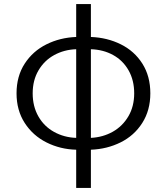

<svg xmlns="http://www.w3.org/2000/svg" viewBox="-20 -723 817 940"><path d="M353 10Q275 8 208 -25.5Q141 -59 101 -121Q61 -183 61 -266Q61 -350 101 -411.5Q141 -473 207.5 -506Q274 -539 353 -542V-703H425V-542Q505 -539 571.5 -506Q638 -473 677 -411.5Q716 -350 716 -266Q716 -183 676.5 -121Q637 -59 570.5 -26Q504 7 425 10V197H353ZM353 -48V-482Q294 -480 245.5 -453.5Q197 -427 168.5 -378.5Q140 -330 140 -266Q140 -202 168 -153Q196 -104 245 -77Q294 -50 353 -48ZM637 -266Q637 -330 609.5 -378.5Q582 -427 534 -453.5Q486 -480 425 -482V-48Q484 -51 532 -78Q580 -105 608.5 -153.5Q637 -202 637 -266Z"/></svg>

Font: Nebula Sans Book
Style: Regular
Weight: 400
Designer: Paul D. Hunt for Adobe (as Source Sans)
Foundry: Nebula Entertainment & Broadcasting LLC
Version: Version 1.010